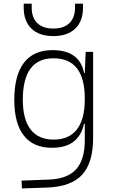

<svg xmlns="http://www.w3.org/2000/svg" viewBox="-20 -803 626 1056"><path d="M100.6 233.4 98.6 190.4 250 184.6Q352.1 180.7 399.2 127.4Q446.3 74.2 446.3 -30.3V-122.1H441.9Q429.7 -61 386.7 -25.6Q343.8 9.8 265.1 9.8Q163.6 9.8 111.1 -57.1Q58.6 -124 58.6 -253.9Q58.6 -388.7 111.8 -458Q165 -527.3 268.1 -527.3Q418 -527.3 442.4 -401.4H446.3L451.2 -517.6H492.2V-45.9Q492.2 92.3 431.9 158Q371.6 223.6 240.2 228.5ZM446.3 -261.2Q446.3 -482.4 273.9 -482.4Q105.5 -482.4 105.5 -253.9Q105.5 -146.5 148.4 -90.8Q191.4 -35.2 274.9 -35.2Q359.4 -35.2 402.8 -91.1Q446.3 -147 446.3 -255.9ZM273.4 -604.5Q195.8 -604.5 153.1 -645.5Q110.4 -686.5 110.4 -761.7V-782.7H154.3V-761.7Q154.3 -706.1 185.1 -676Q215.8 -646 273.4 -646Q331.1 -646 361.8 -676Q392.6 -706.1 392.6 -761.7V-782.7H436.5V-761.7Q436.5 -686.5 393.8 -645.5Q351.1 -604.5 273.4 -604.5Z"/></svg>

Font: Cascadia Code ExtraLight
Style: Regular
Weight: 200
Monospace: yes
Designer: Aaron Bell
Foundry: Saja Typeworks
Version: Version 2407.024; ttfautohint (v1.8.4)